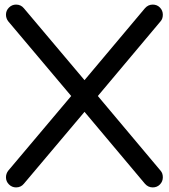

<svg xmlns="http://www.w3.org/2000/svg" viewBox="-20 -801 735 836"><path d="M645 15Q625 15 611 -1L348 -314L84 -1Q71 15 50 15Q32 15 19 2Q6 -11 6 -29Q6 -45 16 -58L290 -383L16 -708Q6 -721 6 -737Q6 -755 19 -768Q32 -781 50 -781Q71 -781 84 -765L348 -452L611 -765Q625 -781 645 -781Q664 -781 676.5 -768Q689 -755 689 -737Q689 -719 679 -708L406 -383L679 -58Q689 -47 689 -29Q689 -11 676.5 2Q664 15 645 15Z"/></svg>

Font: Hanken
Style: Book
Weight: 400
Designer: Alfredo Marco Pradil
Foundry: Hanken Design Co.
Version: Version 2.06 2014